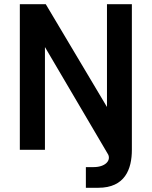

<svg xmlns="http://www.w3.org/2000/svg" viewBox="-20 -710 720 910"><path d="M387 180H446C572 180 605 92 605 0V-690H487V-203L197 -690H74V0H193V-487L493 23C506 52 478 82 424 82H387Z"/></svg>

Font: FREAK Grotesk
Style: Bold
Weight: 700
Designer: La Scuola Open Source
Foundry: La Scuola Open Source
Version: Version 1.000;PS 1.0;hotconv 1.0.72;makeotf.lib2.5.5900